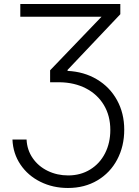

<svg xmlns="http://www.w3.org/2000/svg" viewBox="-20 -727 690 956"><path d="M319.3 146.5Q381.3 146.5 429.2 116.9Q477.1 87.4 503.2 35.9Q529.3 -15.6 529.3 -80.1Q529.3 -150.4 497.3 -203.9Q465.3 -257.3 408 -286.9Q350.6 -316.4 277.3 -317.4H229.5V-377L485.4 -643.6H81.1V-707H579.1V-656.2L316.4 -378.9V-374Q398.4 -370.1 462.6 -331.8Q526.9 -293.5 562.7 -228.3Q598.6 -163.1 598.6 -81.1Q598.6 1 563.7 67.1Q528.8 133.3 465.1 171.1Q401.4 209 318.4 209Q243.2 209 181.2 178.2Q119.1 147.5 82 92.5Q44.9 37.6 42 -32.2H112.3Q114.7 19.5 142.8 60.3Q170.9 101.1 217.5 123.8Q264.2 146.5 319.3 146.5Z"/></svg>

Font: Pretendard Light
Style: Regular
Weight: 300
Designer: Base glyphs from Inter by Rasmus Andersson; Hangeul glyphs from Noto Sans CJK(Source Han Sans) by Jang Soo-young and Kan
Foundry: Kil Hyung-jin
Version: Version 1.309